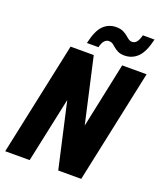

<svg xmlns="http://www.w3.org/2000/svg" viewBox="-164 -1024 959 1130"><g transform="rotate(20 316.0 -459.0)"><path d="M5 0 156 -710H301L393 -302L479 -710H632L481 0H337L245 -408L158 0ZM470 -769Q446 -769 429.5 -777Q413 -785 397 -799Q386 -809 378 -813.5Q370 -818 357 -818Q343 -818 331 -806Q319 -794 311 -763H239Q257 -845 290 -877.5Q323 -910 370 -910Q396 -910 413.5 -902Q431 -894 447 -880Q458 -870 466.5 -865Q475 -860 486 -860Q501 -860 512.5 -872.5Q524 -885 533 -918H606Q587 -836 553 -802.5Q519 -769 470 -769Z"/></g></svg>

Font: Geist Mono ExtraBold
Style: Italic
Weight: 800
Italic angle: -12°
Monospace: yes
Designer: Basement.studio, Andrés Briganti, Mateo Zaragoza
Foundry: Basement.studio, Vercel, Andrés Briganti, Guido Ferreyra, Mateo Zaragoza
Version: Version 1.500; ttfautohint (v1.8.4.7-5d5b)